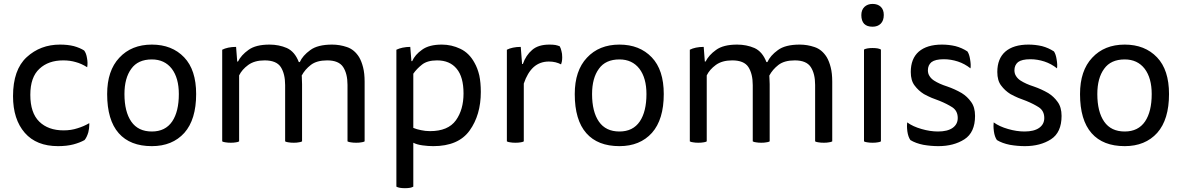

<svg xmlns="http://www.w3.org/2000/svg" viewBox="-20 -731 6072 986"><path d="M135.7 -244.1Q135.7 -335 182.6 -377.9Q228.5 -420.9 304.7 -420.9Q339.8 -420.9 369.1 -412.1Q398.4 -404.3 427.7 -385.7Q431.6 -408.2 426.8 -432.6Q422.9 -458 412.1 -471.7Q390.6 -485.4 359.4 -494.1Q328.1 -502 288.1 -502Q187.5 -502 117.2 -437.5Q46.9 -373 46.9 -237.3Q46.9 -118.2 107.4 -48.8Q167 19.5 278.3 19.5Q322.3 19.5 356.4 10.7Q389.6 2 414.1 -11.7Q425.8 -25.4 433.6 -51.8Q438.5 -72.3 438.5 -88.9Q438.5 -94.7 438.5 -98.6Q410.2 -82 377.9 -72.3Q345.7 -61.5 306.6 -61.5Q227.5 -61.5 181.6 -106.4Q135.7 -151.4 135.7 -244.1Z M759.8 -502Q655.3 -502 592.8 -434.6Q530.3 -368.2 530.3 -248Q530.3 -114.3 589.8 -46.9Q648.4 19.5 759.8 19.5Q865.2 19.5 926.8 -48.8Q987.3 -117.2 987.3 -248Q987.3 -372.1 925.8 -436.5Q863.3 -502 759.8 -502ZM619.1 -248Q619.1 -330.1 654.3 -377.9Q688.5 -425.8 759.8 -425.8Q825.2 -425.8 862.3 -377.9Q898.4 -330.1 898.4 -248Q898.4 -158.2 864.3 -107.4Q829.1 -55.7 759.8 -55.7Q689.5 -55.7 654.3 -106.4Q619.1 -157.2 619.1 -248Z M1208 -343.8Q1222.7 -374 1254.9 -397.5Q1287.1 -420.9 1338.9 -420.9Q1399.4 -420.9 1421.9 -386.7Q1444.3 -351.6 1444.3 -293.9Q1444.3 -197.3 1444.3 -4.9Q1451.2 -1 1461.9 0Q1472.7 2 1488.3 2Q1503.9 2 1513.7 0Q1524.4 -1 1531.2 -4.9Q1531.2 -102.5 1531.2 -298.8Q1531.2 -311.5 1530.3 -325.2Q1530.3 -338.9 1529.3 -342.8Q1545.9 -374 1576.2 -397.5Q1606.4 -420.9 1660.2 -420.9Q1719.7 -420.9 1742.2 -386.7Q1764.6 -352.5 1764.6 -294.9Q1764.6 -198.2 1764.6 -4.9Q1771.5 -1 1782.2 0Q1793 2 1809.6 2Q1825.2 2 1835 0Q1845.7 -1 1852.5 -4.9Q1852.5 -107.4 1852.5 -311.5Q1852.5 -354.5 1844.7 -384.8Q1836.9 -416 1824.2 -437.5Q1799.8 -476.6 1761.7 -489.3Q1724.6 -502 1685.5 -502Q1611.3 -502 1573.2 -473.6Q1534.2 -445.3 1519.5 -412.1Q1517.6 -412.1 1514.6 -412.1Q1494.1 -465.8 1453.1 -484.4Q1412.1 -502 1364.3 -502Q1293 -502 1255.9 -474.6Q1218.8 -448.2 1202.1 -415Q1201.2 -415 1198.2 -415Q1196.3 -433.6 1192.4 -490.2Q1170.9 -490.2 1152.3 -486.3Q1133.8 -482.4 1121.1 -475.6Q1121.1 -453.1 1121.1 -407.2Q1121.1 -306.6 1121.1 -4.9Q1127.9 -1 1138.7 0Q1149.4 2 1165 2Q1180.7 2 1191.4 0Q1201.2 -1 1208 -4.9Q1208 -118.2 1208 -343.8Z M2092.8 -417Q2090.8 -435.5 2086.9 -490.2Q2067.4 -490.2 2047.9 -486.3Q2029.3 -482.4 2015.6 -475.6Q2015.6 -441.4 2015.6 -373Q2015.6 -222.7 2015.6 227.5Q2022.5 231.4 2033.2 233.4Q2043.9 235.4 2059.6 235.4Q2075.2 235.4 2085.9 233.4Q2095.7 231.4 2102.5 227.5Q2102.5 152.3 2102.5 2Q2121.1 11.7 2150.4 15.6Q2178.7 19.5 2205.1 19.5Q2334 19.5 2391.6 -60.5Q2449.2 -140.6 2449.2 -258.8Q2449.2 -306.6 2441.4 -343.8Q2432.6 -380.9 2417 -408.2Q2389.6 -459 2343.8 -480.5Q2298.8 -502 2249 -502Q2183.6 -502 2147.5 -475.6Q2111.3 -450.2 2096.7 -417Q2095.7 -417 2092.8 -417ZM2102.5 -352.5Q2120.1 -377.9 2147.5 -399.4Q2174.8 -420.9 2224.6 -420.9Q2290 -420.9 2325.2 -377.9Q2360.4 -335.9 2360.4 -251Q2360.4 -168 2321.3 -113.3Q2281.2 -57.6 2188.5 -57.6Q2164.1 -57.6 2142.6 -62.5Q2121.1 -66.4 2102.5 -74.2Q2102.5 -97.7 2102.5 -143.6Q2102.5 -196.3 2102.5 -352.5Z M2665 -402.3Q2664.1 -402.3 2661.1 -402.3Q2659.2 -423.8 2654.3 -490.2Q2632.8 -490.2 2614.3 -486.3Q2595.7 -482.4 2583 -475.6Q2583 -453.1 2583 -407.2Q2583 -306.6 2583 -4.9Q2589.8 -1 2600.6 0Q2611.3 2 2627 2Q2642.6 2 2653.3 0Q2663.1 -1 2669.9 -4.9Q2669.9 -103.5 2669.9 -301.8Q2688.5 -357.4 2720.7 -386.7Q2752.9 -415 2798.8 -415Q2817.4 -415 2833 -411.1Q2848.6 -407.2 2861.3 -400.4Q2863.3 -405.3 2865.2 -414.1Q2867.2 -423.8 2867.2 -436.5Q2867.2 -456.1 2863.3 -468.8Q2860.4 -482.4 2854.5 -493.2Q2845.7 -497.1 2832 -500Q2818.4 -502 2801.8 -502Q2744.1 -502 2712.9 -474.6Q2680.7 -447.3 2665 -402.3Z M3161.1 -502Q3056.6 -502 2994.1 -434.6Q2931.6 -368.2 2931.6 -248Q2931.6 -114.3 2991.2 -46.9Q3049.8 19.5 3161.1 19.5Q3266.6 19.5 3328.1 -48.8Q3388.7 -117.2 3388.7 -248Q3388.7 -372.1 3327.1 -436.5Q3264.6 -502 3161.1 -502ZM3020.5 -248Q3020.5 -330.1 3055.7 -377.9Q3089.8 -425.8 3161.1 -425.8Q3226.6 -425.8 3263.7 -377.9Q3299.8 -330.1 3299.8 -248Q3299.8 -158.2 3265.6 -107.4Q3230.5 -55.7 3161.1 -55.7Q3090.8 -55.7 3055.7 -106.4Q3020.5 -157.2 3020.5 -248Z M3609.4 -343.8Q3624 -374 3656.2 -397.5Q3688.5 -420.9 3740.2 -420.9Q3800.8 -420.9 3823.2 -386.7Q3845.7 -351.6 3845.7 -293.9Q3845.7 -197.3 3845.7 -4.9Q3852.5 -1 3863.3 0Q3874 2 3889.6 2Q3905.3 2 3915 0Q3925.8 -1 3932.6 -4.9Q3932.6 -102.5 3932.6 -298.8Q3932.6 -311.5 3931.6 -325.2Q3931.6 -338.9 3930.7 -342.8Q3947.3 -374 3977.5 -397.5Q4007.8 -420.9 4061.5 -420.9Q4121.1 -420.9 4143.6 -386.7Q4166 -352.5 4166 -294.9Q4166 -198.2 4166 -4.9Q4172.9 -1 4183.6 0Q4194.3 2 4210.9 2Q4226.6 2 4236.3 0Q4247.1 -1 4253.9 -4.9Q4253.9 -107.4 4253.9 -311.5Q4253.9 -354.5 4246.1 -384.8Q4238.3 -416 4225.6 -437.5Q4201.2 -476.6 4163.1 -489.3Q4126 -502 4086.9 -502Q4012.7 -502 3974.6 -473.6Q3935.5 -445.3 3920.9 -412.1Q3918.9 -412.1 3916 -412.1Q3895.5 -465.8 3854.5 -484.4Q3813.5 -502 3765.6 -502Q3694.3 -502 3657.2 -474.6Q3620.1 -448.2 3603.5 -415Q3602.5 -415 3599.6 -415Q3597.7 -433.6 3593.8 -490.2Q3572.3 -490.2 3553.7 -486.3Q3535.2 -482.4 3522.5 -475.6Q3522.5 -453.1 3522.5 -407.2Q3522.5 -306.6 3522.5 -4.9Q3529.3 -1 3540 0Q3550.8 2 3566.4 2Q3582 2 3592.8 0Q3602.5 -1 3609.4 -4.9Q3609.4 -118.2 3609.4 -343.8Z M4417 -4.9Q4423.8 -1 4434.6 0Q4445.3 2 4460.9 2Q4476.6 2 4487.3 0Q4497.1 -1 4503.9 -4.9Q4503.9 -162.1 4503.9 -476.6Q4497.1 -480.5 4487.3 -482.4Q4476.6 -484.4 4460.9 -484.4Q4445.3 -484.4 4434.6 -482.4Q4423.8 -480.5 4417 -476.6Q4417 -454.1 4417 -407.2Q4417 -306.6 4417 -4.9ZM4460.9 -710.9Q4435.5 -710.9 4418.9 -695.3Q4403.3 -679.7 4403.3 -653.3Q4403.3 -624 4418 -608.4Q4432.6 -593.8 4460.9 -593.8Q4487.3 -593.8 4502.9 -609.4Q4518.6 -625 4518.6 -654.3Q4518.6 -681.6 4502.9 -696.3Q4487.3 -710.9 4460.9 -710.9Z M4638.7 -102.5Q4637.7 -94.7 4637.7 -84Q4637.7 -72.3 4639.6 -56.6Q4643.6 -28.3 4655.3 -11.7Q4682.6 4.9 4721.7 12.7Q4760.7 19.5 4798.8 19.5Q4877.9 19.5 4932.6 -15.6Q4987.3 -50.8 4987.3 -135.7Q4987.3 -180.7 4966.8 -208Q4947.3 -235.4 4918.9 -252.9Q4883.8 -273.4 4843.8 -287.1Q4803.7 -299.8 4776.4 -317.4Q4761.7 -327.1 4753.9 -339.8Q4745.1 -352.5 4745.1 -370.1Q4745.1 -396.5 4763.7 -412.1Q4783.2 -426.8 4827.1 -426.8Q4863.3 -426.8 4899.4 -415Q4934.6 -403.3 4963.9 -379.9Q4966.8 -398.4 4961.9 -425.8Q4958 -452.1 4948.2 -466.8Q4919.9 -485.4 4886.7 -494.1Q4852.5 -502 4817.4 -502Q4740.2 -502 4698.2 -465.8Q4657.2 -429.7 4657.2 -361.3Q4657.2 -317.4 4676.8 -292Q4696.3 -265.6 4724.6 -248Q4744.1 -237.3 4764.6 -228.5Q4786.1 -220.7 4805.7 -212.9Q4843.8 -197.3 4871.1 -179.7Q4898.4 -161.1 4898.4 -125Q4898.4 -92.8 4872.1 -74.2Q4845.7 -55.7 4796.9 -55.7Q4756.8 -55.7 4712.9 -68.4Q4668 -81.1 4638.7 -102.5Z M5083 -102.5Q5082 -94.7 5082 -84Q5082 -72.3 5084 -56.6Q5087.9 -28.3 5099.6 -11.7Q5127 4.9 5166 12.7Q5205.1 19.5 5243.2 19.5Q5322.3 19.5 5377 -15.6Q5431.6 -50.8 5431.6 -135.7Q5431.6 -180.7 5411.1 -208Q5391.6 -235.4 5363.3 -252.9Q5328.1 -273.4 5288.1 -287.1Q5248 -299.8 5220.7 -317.4Q5206.1 -327.1 5198.2 -339.8Q5189.5 -352.5 5189.5 -370.1Q5189.5 -396.5 5208 -412.1Q5227.5 -426.8 5271.5 -426.8Q5307.6 -426.8 5343.8 -415Q5378.9 -403.3 5408.2 -379.9Q5411.1 -398.4 5406.2 -425.8Q5402.3 -452.1 5392.6 -466.8Q5364.3 -485.4 5331.1 -494.1Q5296.9 -502 5261.7 -502Q5184.6 -502 5142.6 -465.8Q5101.6 -429.7 5101.6 -361.3Q5101.6 -317.4 5121.1 -292Q5140.6 -265.6 5168.9 -248Q5188.5 -237.3 5209 -228.5Q5230.5 -220.7 5250 -212.9Q5288.1 -197.3 5315.4 -179.7Q5342.8 -161.1 5342.8 -125Q5342.8 -92.8 5316.4 -74.2Q5290 -55.7 5241.2 -55.7Q5201.2 -55.7 5157.2 -68.4Q5112.3 -81.1 5083 -102.5Z M5755.9 -502Q5651.4 -502 5588.9 -434.6Q5526.4 -368.2 5526.4 -248Q5526.4 -114.3 5585.9 -46.9Q5644.5 19.5 5755.9 19.5Q5861.3 19.5 5922.9 -48.8Q5983.4 -117.2 5983.4 -248Q5983.4 -372.1 5921.9 -436.5Q5859.4 -502 5755.9 -502ZM5615.2 -248Q5615.2 -330.1 5650.4 -377.9Q5684.6 -425.8 5755.9 -425.8Q5821.3 -425.8 5858.4 -377.9Q5894.5 -330.1 5894.5 -248Q5894.5 -158.2 5860.4 -107.4Q5825.2 -55.7 5755.9 -55.7Q5685.5 -55.7 5650.4 -106.4Q5615.2 -157.2 5615.2 -248Z"/></svg>

Font: cl
Style: Regular
Weight: 400
Designer: Mitja Miklavcic
Version: Version 1.0